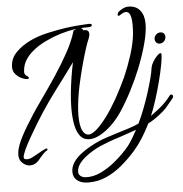

<svg xmlns="http://www.w3.org/2000/svg" viewBox="-68 -811 1172 1228"><g transform="rotate(-5 518.5 -197.0)"><path d="M88 211Q72 211 56.5 202.5Q41 194 29 178Q18 161 18 137Q18 101 42.5 47.5Q67 -6 114 -79Q133 -111 162.5 -154Q192 -197 223 -240Q243 -269 262 -296.5Q281 -324 296 -347Q343 -418 381.5 -488Q420 -558 439 -623L442 -626Q450 -631 458 -634L452 -633Q406 -626 359 -612Q312 -598 268 -577Q245 -567 224.5 -555Q204 -543 187 -530Q108 -471 102 -398Q101 -394 101 -388Q101 -377 106.5 -370Q112 -363 121 -358L123 -357Q128 -353 128 -348Q128 -340 116 -341Q104 -341 82.5 -350.5Q61 -360 44 -379Q27 -398 27 -424Q27 -480 68 -521Q140 -593 273 -623Q304 -630 333 -635.5Q362 -641 390 -645Q425 -650 460 -653Q495 -656 518 -657Q525 -657 530.5 -657.5Q536 -658 540 -658H543Q559 -658 559 -649Q559 -637 534 -637Q523 -637 512 -637Q501 -637 488 -636Q499 -630 502 -620H504Q507 -621 512 -621Q538 -619 538 -595Q538 -588 536 -580.5Q534 -573 531 -564Q522 -545 509.5 -506.5Q497 -468 483.5 -419.5Q470 -371 458 -320.5Q446 -270 438 -226Q423 -139 423 -78Q423 -18 437.5 14.5Q452 47 480 47Q498 47 529 21Q593 -35 668 -166Q686 -198 702.5 -231Q719 -264 735 -298Q765 -367 787 -436Q809 -505 816 -565Q817 -577 818 -593.5Q819 -610 819 -627Q819 -640 818 -652.5Q817 -665 815 -675Q807 -713 783 -713Q767 -713 745 -697Q740 -693 735 -693Q729 -693 729 -700Q729 -706 735 -716L736 -717Q746 -727 764.5 -736.5Q783 -746 802 -746Q849 -746 875.5 -714.5Q902 -683 902 -627Q902 -575 882.5 -502Q863 -429 830 -346Q802 -277 766.5 -208Q731 -139 692 -80Q662 -35 625 0.5Q588 36 550.5 56.5Q513 77 481 77Q443 77 421 49Q400 22 391 -23Q382 -68 382 -133Q382 -156 383.5 -178.5Q385 -201 387 -224Q392 -275 400 -326Q408 -377 418 -423Q403 -402 383 -375Q363 -348 343 -321L289 -249Q246 -192 201.5 -124.5Q157 -57 113 20Q51 127 51 156Q51 164 56 166Q63 170 72 170Q88 170 107.5 160Q127 150 148 138Q160 131 172 124.5Q184 118 195 114Q199 112 200 112Q207 112 207 119Q207 124 200 127Q193 130 181.5 141.5Q170 153 159.5 165.5Q149 178 144 184Q120 211 88 211ZM981 -493Q968 -493 959.5 -502Q951 -511 951 -524Q951 -541 963 -552.5Q975 -564 991 -564Q1005 -564 1013 -555.5Q1021 -547 1021 -534Q1021 -517 1009.5 -505Q998 -493 981 -493ZM454 352Q448 352 442.5 352Q437 352 431 351Q395 347 374 327.5Q353 308 353 277Q353 244 371.5 216Q390 188 419.5 165Q449 142 481.5 124Q514 106 542 94Q565 84 597.5 73.5Q630 63 665 52Q703 41 739 29Q775 17 801 5Q821 -36 840 -85Q859 -134 875 -184Q891 -234 902 -276.5Q913 -319 916 -345Q918 -359 929.5 -379Q941 -399 956 -415Q971 -431 981 -432L987 -427Q987 -403 978 -355Q969 -307 954 -249.5Q939 -192 921 -135.5Q903 -79 885 -37Q890 -40 893 -43Q961 -93 980 -115Q991 -126 999.5 -136Q1008 -146 1016 -157Q1019 -162 1025 -162Q1037 -162 1037 -148Q1037 -142 1031 -136Q1021 -123 1009.5 -110Q998 -97 987 -83Q981 -75 957.5 -54.5Q934 -34 907 -16Q897 -9 886 -2.5Q875 4 864 9Q839 60 812 102Q785 144 757 176Q714 225 666 265Q618 305 565.5 328.5Q513 352 454 352ZM432 317Q481 321 532.5 296.5Q584 272 633 230.5Q682 189 721 142Q736 122 751.5 96.5Q767 71 782 43Q754 53 724.5 63Q695 73 666 83Q632 93 602 104.5Q572 116 546 127Q525 136 498.5 151.5Q472 167 447.5 186.5Q423 206 407 228.5Q391 251 390 275Q388 292 400 303.5Q412 315 432 317Z"/></g></svg>

Font: Birthstone Bounce Medium
Style: Regular
Weight: 500
Designer: Robert E. Leuschke
Foundry: Rob Leuschke
Version: Version 1.010; ttfautohint (v1.8.3)